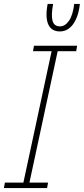

<svg xmlns="http://www.w3.org/2000/svg" viewBox="-34 -963 429 983"><path d="M84 -20 232 -709H263L115 -20ZM-14 0 -9 -28H212L207 0ZM135 -701 140 -729H361L356 -701ZM273 -802Q229 -802 213 -838.5Q197 -875 210 -943H238Q227 -885 235 -856.5Q243 -828 273 -828Q299 -828 319 -856.5Q339 -885 346 -943H375Q370 -897 355.5 -865.5Q341 -834 320 -818Q299 -802 273 -802Z"/></svg>

Font: Hubot Sans Condensed ExtraLight
Style: Italic
Weight: 200
Width: 3
Italic angle: -12.0243°
Designer: Deni Anggara
Foundry: GitHub, Inc., Subsidiary of Microsoft Corporation
Version: Version 2.000